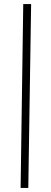

<svg xmlns="http://www.w3.org/2000/svg" viewBox="-20 -740 254 950"><path d="M82 190H120L134 -720H95Z"/></svg>

Font: Fixel Text 20240404 ExtraLight
Style: Italic
Weight: 200
Width: 4
Italic angle: -10°
Designer: AlfaBravo + MacPaw
Foundry: Kyrylo Tkachov, Marchela Mozhyna, Serhii Makarenko, Maria Weinstein, Zakhar Kryvoshyya
Version: Version 1.211;Glyphs 3.2 (3225)